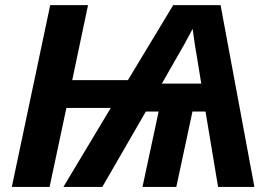

<svg xmlns="http://www.w3.org/2000/svg" viewBox="-20 -734 1066 754"><path d="M177.2 -713.9H325.7L263.7 -419.4H482.4L660.2 -713.9H846.2L979 0H836.4L787.1 -295.9H735.8L672.4 0H539.6L603 -295.9H552.7L381.8 0H229L415 -310.1H240.7L174.8 0H26.4ZM768.6 -416.5 754.9 -501Q744.6 -558.1 736.8 -618.7H735.4Q703.6 -557.6 673.3 -506.8L615.7 -405.8H770.5Q769.5 -413.6 768.6 -416.5Z"/></svg>

Font: Viking Open Sans
Style: Bold Italic
Weight: 700
Italic angle: -12°
Foundry: Ascender Corporation
Version: Version 2.000